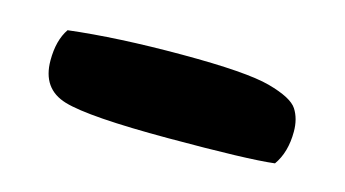

<svg xmlns="http://www.w3.org/2000/svg" viewBox="-33 -950 515 287"><g transform="rotate(15 224.5 -807.0)"><path d="M399 -749Q358 -744 235 -744Q112 -744 73.5 -755.5Q35 -767 35 -811Q35 -842 48 -861Q123 -870 223 -870Q323 -870 359.5 -860Q396 -850 405 -836Q414 -822 414 -802Q414 -770 399 -749Z"/></g></svg>

Font: Chela One
Style: Regular
Weight: 400
Designer: Miguel Hernandez
Foundry: LatinoType
Version: Version 1.001